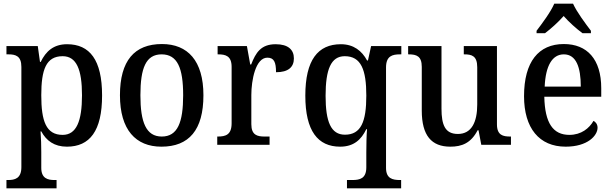

<svg xmlns="http://www.w3.org/2000/svg" viewBox="-20 -786 3327 1042"><path d="M15 236H287V191H276C240 191 204 183 204 125V39C204 8 203 -38 200 -73H204C231 -23 274 10 343 10C467 10 534 -75 534 -268C534 -461 467 -546 344 -546C271 -546 229 -508 201 -450H197L185 -536H15V-491H26C65 -491 96 -482 96 -423V121C96 183 60 191 24 191H15ZM320 -54C230 -54 204 -129 204 -269C204 -408 230 -481 320 -481C395 -481 425 -409 425 -269C425 -129 395 -54 320 -54Z M856 10C1006 10 1084 -81 1084 -269C1084 -456 999 -547 859 -547C709 -547 631 -456 631 -269C631 -81 717 10 856 10ZM858 -45C773 -45 742 -122 742 -269C742 -417 772 -491 857 -491C943 -491 974 -417 974 -269C974 -122 944 -45 858 -45Z M1159 0H1443V-45H1416C1376 -45 1344 -53 1344 -112V-270C1344 -351 1367 -473 1431 -473C1467 -473 1478 -449 1478 -394C1545 -394 1575 -422 1575 -469C1575 -516 1544 -546 1476 -546C1396 -546 1368 -500 1343 -436H1338L1320 -536H1161V-491H1164C1205 -491 1237 -482 1237 -423V-117C1237 -54 1204 -45 1162 -45H1159Z M1863 236H2157V191H2151C2110 191 2075 183 2075 125V-420C2075 -482 2109 -491 2151 -491H2158V-536H1994L1977 -458H1972C1944 -510 1899 -546 1830 -546C1705 -546 1637 -460 1637 -267C1637 -75 1705 10 1826 10C1899 10 1940 -27 1968 -85H1972C1969 -55 1968 7 1968 42V122C1968 183 1933 191 1892 191H1863ZM1852 -55C1776 -55 1747 -125 1747 -266C1747 -409 1776 -481 1851 -481C1940 -481 1968 -407 1968 -267C1968 -125 1939 -55 1852 -55Z M2424 10C2486 10 2536 -9 2572 -79H2577L2592 0H2753V-45H2749C2710 -45 2677 -52 2677 -111V-536H2497V-491H2500C2540 -491 2570 -483 2570 -421V-219C2570 -123 2539 -59 2465 -59C2396 -59 2376 -107 2376 -197V-536H2195V-491H2198C2241 -491 2269 -481 2269 -423V-186C2269 -50 2322 10 2424 10Z M2892 -619V-606H2938C2970 -630 3011 -667 3039 -699C3067 -667 3108 -630 3141 -606H3187V-619C3158 -657 3110 -721 3090 -766H2988C2969 -721 2921 -657 2892 -619ZM3050 10C3169 10 3223 -50 3223 -93C3223 -112 3212 -125 3201 -130C3178 -90 3135 -54 3070 -54C2982 -54 2937 -117 2934 -261H3243V-307C3243 -465 3166 -547 3040 -547C2903 -547 2824 -451 2824 -264C2824 -91 2906 10 3050 10ZM3132 -316H2936C2941 -429 2977 -491 3040 -491C3107 -491 3132 -421 3132 -316Z"/></svg>

Font: Noto Serif Bengali SemiCondensed
Style: Regular
Weight: 400
Width: 4
Designer: Juan Bruce, Universal Thirst, Indian Type Foundry and the Monotype Design Team.
Foundry: Monotype Imaging Inc.
Version: Version 2.003